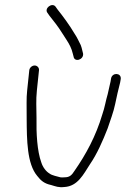

<svg xmlns="http://www.w3.org/2000/svg" viewBox="-20 -736 510 771"><path d="M313.6 -521 310.8 -532C309 -540.7 306.8 -548.3 304.2 -555C296.3 -570.1 290.4 -584.6 279.9 -600C259.7 -634.3 234.3 -668.8 210.3 -699L203.3 -709C189.4 -728 154.8 -701.7 171.6 -683L178.5 -673C195.1 -651.9 213.4 -629.6 228.4 -605C238.7 -589 238.7 -589 246.5 -577C258.3 -558.7 267.4 -542.4 272.5 -520L275.4 -509C278.9 -484.3 317.2 -496.2 313.6 -521ZM97.6 -454 89.1 -373C87.4 -357 86.6 -340 86.8 -322L87.1 -259C87.7 -172.6 88.5 -78.8 129.1 -30C144.3 -10.3 157.9 1.1 185.3 7C204.1 12.5 214.7 17.6 238.4 15C292.5 12 315.4 -36.7 341 -76C369.8 -117.9 392.4 -169.6 412.1 -220C421.1 -247.3 436.5 -287.9 442.2 -317C449 -351 454.5 -373 462.5 -405L464.9 -419C467.5 -444 431.7 -445.8 426.2 -422L423.8 -408C419.2 -390.4 417.1 -375.6 412.5 -358C404.7 -332.5 400.7 -304.1 391 -277C364.9 -189 325.3 -116.2 279.2 -50C268.1 -32.5 259.5 -24 239.5 -24C232.1 -23.3 226.4 -23.3 222.5 -24C211.1 -27.5 188.6 -31.3 179.1 -39C164.6 -47.6 151.8 -64.5 145.8 -84C129.2 -129.5 125.4 -200.3 126.6 -263C126.4 -304.7 124 -333.5 128.1 -373L136.6 -454C137.7 -464.3 129.2 -473 119.1 -473C108.9 -473 98.7 -464.3 97.6 -454Z"/></svg>

Font: Just Breathe
Style: Obl2
Weight: 400
Foundry: Cannot Into Space Fonts
Version: Version 0.72